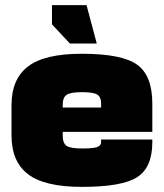

<svg xmlns="http://www.w3.org/2000/svg" viewBox="-20 -720 640 750"><path d="M575 -165V-175H375V-165Q375 -151 359.5 -145.5Q344 -140 300 -140Q255 -140 240 -150.5Q225 -161 225 -190V-250H25V-190Q25 -89 89.5 -39.5Q154 10 300 10Q457 10 516 -28Q575 -66 575 -165ZM575 -315Q575 -425 515.5 -467.5Q456 -510 300 -510Q154 -510 89.5 -460.5Q25 -411 25 -310V-250H225V-310Q225 -339 240 -349.5Q255 -360 300 -360Q345 -360 360 -350.5Q375 -341 375 -315V-295H575ZM100 -205H575V-300H100ZM358 -550 318 -700H183V-625L253 -550Z"/></svg>

Font: Millimetre
Style: Extrablack
Weight: 900
Designer: Jérémy Landes
Version: Version 1.0